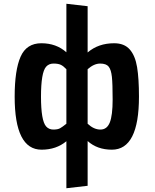

<svg xmlns="http://www.w3.org/2000/svg" viewBox="-20 -779 823 1021"><path d="M58 -265Q58 -406 89.5 -477.5Q121 -549 200 -549Q279 -549 333 -501V-759L446 -746V-500Q503 -549 587 -549Q641 -549 670 -516Q699 -483 709 -422Q719 -361 719 -265Q719 17 575 17Q497 17 446 -29V209L333 222V-28Q279 17 201 17Q58 17 58 -265ZM198 -265Q198 -138 225 -107Q240 -90 263.5 -90Q287 -90 299.5 -97Q312 -104 333 -121V-411Q317 -428 303 -434.5Q289 -441 264.5 -441Q240 -441 225 -424Q198 -393 198 -265ZM446 -121Q479 -90 514 -90Q549 -90 564 -128Q579 -166 579 -249.5Q579 -333 575 -370.5Q571 -408 558 -424.5Q545 -441 512.5 -441Q480 -441 446 -411Z"/></svg>

Font: Fix15 Mono
Style: Bold
Weight: 700
Designer: Carrois Corporate & Edenspiekermann AG
Foundry: Carrois Corporate GbR & Edenspiekermann AG
Version: Version 3.206